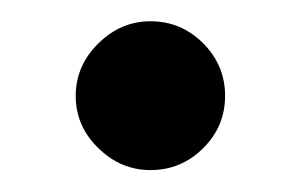

<svg xmlns="http://www.w3.org/2000/svg" viewBox="-20 -147 278 177"><path d="M118.7 9.8Q91.3 9.8 70.6 -10.5Q49.8 -30.8 49.8 -58.6Q49.8 -86.4 70.6 -106.9Q91.3 -127.4 118.7 -127.4Q147 -127.4 167.2 -107.2Q187.5 -86.9 187.5 -58.6Q187.5 -30.3 167.2 -10.3Q147 9.8 118.7 9.8Z"/></svg>

Font: Now
Style: Regular
Weight: 400
Designer: Alfredo Marco Pradil
Foundry: Alfredo Marco Pradil
Version: Version 1.002;PS 001.002;hotconv 1.0.88;makeotf.lib2.5.64775